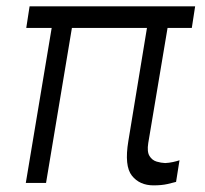

<svg xmlns="http://www.w3.org/2000/svg" viewBox="-20 -565 632 593"><path d="M582.7 -545.5 572.4 -478.7H497.5L437.9 -123.2Q433.6 -96.2 441.8 -83.1Q449.9 -70 463.8 -65.9Q477.6 -61.8 490.1 -61.4Q501.4 -61.8 514.4 -64.6Q527.3 -67.5 534.4 -70L523.8 -3.2Q514.9 -0.7 497.2 3.4Q479.4 7.5 454.2 7.5Q411.2 7.5 387.4 -22.4Q363.6 -52.2 376.4 -129.3L433.9 -478.7H202.1L122.2 0H59.7L139.6 -478.7H61.1L71.4 -545.5Z"/></svg>

Font: Inter Light  BETA
Style: Italic
Weight: 300
Italic angle: 9.39999°
Designer: Rasmus Andersson
Foundry: rsms
Version: Version 3.011;git-f93a4a705